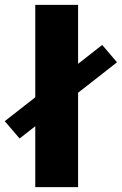

<svg xmlns="http://www.w3.org/2000/svg" viewBox="-44 -770 502 790"><path d="M36.6 -200.2 -24.4 -271.5 376.5 -585 437.5 -513.7ZM277.3 0H101.1V-750H277.3Z"/></svg>

Font: Heebo Black
Style: Regular
Weight: 900
Designer: Oded Ezer
Foundry: Ezer Type House
Version: Version 3.100